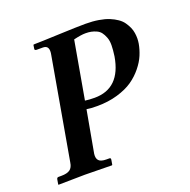

<svg xmlns="http://www.w3.org/2000/svg" viewBox="-118 -769 874 885"><g transform="rotate(-20 318.5 -326.5)"><path d="M318.8 -604 269 -321.8Q290 -318.8 315.9 -318.8Q441.9 -318.8 466.8 -466.8Q471.2 -497.6 471.4 -520Q471.7 -542.5 465.3 -558.8Q459 -575.2 450.9 -585.7Q442.9 -596.2 429.9 -602.1Q417 -607.9 404.5 -610.4Q392.1 -612.8 377 -612.8Q355 -612.8 318.8 -604ZM107.9 -77.1 194.8 -571.8Q204.6 -618.2 170.9 -618.2H140.1Q134.8 -618.2 132.3 -620.6Q129.9 -623 130.9 -626L133.8 -645L139.2 -646Q165 -646 258.1 -649.9Q351.1 -653.8 392.1 -653.8Q427.2 -653.8 456.5 -648.9Q485.8 -644 506.3 -635.5Q526.9 -627 542.7 -616Q558.6 -605 568.1 -591.3Q577.6 -577.6 583.7 -564Q589.8 -550.3 592 -535.6Q594.2 -521 594 -508.5Q593.8 -496.1 591.8 -483.9Q586.9 -456.5 575.7 -429.7Q564.5 -402.8 542 -375Q519.5 -347.2 489.5 -326.4Q459.5 -305.7 413.8 -292.2Q368.2 -278.8 314 -278.8Q279.8 -278.8 262.2 -282.2L225.1 -77.1Q222.2 -55.2 232.2 -44.2Q242.2 -33.2 270 -33.2H284.2Q291.5 -33.2 290 -23.9L286.1 -1L284.2 1Q187 -1 151.9 -1L22 1L21 -1L24.9 -23.9Q26.4 -33.2 34.2 -33.2H47.9Q76.7 -33.2 90.6 -43.2Q104.5 -53.2 107.9 -77.1Z"/></g></svg>

Font: Linux Libertine
Style: Bold Italic
Weight: 700
Italic angle: -11.5°
Designer: Philipp H. Poll
Foundry: Philipp H. Poll
Version: Version 4.0.5